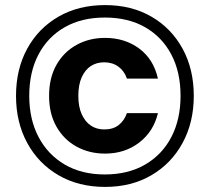

<svg xmlns="http://www.w3.org/2000/svg" viewBox="-20 -729 824 755"><path d="M393 6Q289 6 210 -40Q131 -86 87 -167Q43 -248 43 -352Q43 -457 87 -537.5Q131 -618 210 -663.5Q289 -709 393 -709Q497 -709 575.5 -663.5Q654 -618 698 -537.5Q742 -457 742 -352Q742 -248 698 -167Q654 -86 575.5 -40Q497 6 393 6ZM393 -125Q331 -125 281 -152.5Q231 -180 202 -231Q173 -282 173 -352Q173 -423 202 -474Q231 -525 281 -552.5Q331 -580 393 -580Q471 -580 527.5 -538Q584 -496 601 -420H479Q469 -450 445.5 -467Q422 -484 390 -484Q360 -484 337.5 -469.5Q315 -455 301.5 -425.5Q288 -396 288 -352Q288 -309 301.5 -279.5Q315 -250 337.5 -235Q360 -220 390 -220Q425 -220 447 -237.5Q469 -255 479 -284H601Q584 -212 527.5 -168.5Q471 -125 393 -125ZM392 -43Q484 -43 551 -82Q618 -121 654 -190.5Q690 -260 690 -352Q690 -446 653.5 -515Q617 -584 550.5 -622Q484 -660 392 -660Q301 -660 234.5 -622Q168 -584 131.5 -515Q95 -446 95 -352Q95 -260 131.5 -190.5Q168 -121 234.5 -82Q301 -43 392 -43Z"/></svg>

Font: DM Sans 24pt ExtraBold
Style: Regular
Weight: 800
Designer: Colophon Foundry, Jonny Pinhorn
Foundry: Colophon Foundry
Version: Version 4.004;gftools[0.9.30]